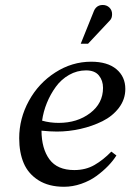

<svg xmlns="http://www.w3.org/2000/svg" viewBox="-20 -734 535 757"><path d="M418.9 -136.2 439 -121.1Q426.3 -100.6 406.2 -79.8Q386.2 -59.1 360.1 -40Q334 -21 300.3 -9.3Q266.6 2.4 232.4 2.4Q172.4 2.4 131.8 -23.2Q91.3 -48.8 73.5 -90.8Q55.7 -132.8 55.7 -189Q55.7 -266.6 93.8 -336.2Q131.8 -405.8 197.8 -448.2Q263.7 -490.7 339.4 -490.7Q403.8 -490.7 439 -461.2Q474.1 -431.6 474.1 -383.3Q474.1 -342.3 449 -309.1Q423.8 -275.9 383.8 -256.1Q343.8 -236.3 297.4 -225.8Q251 -215.3 204.6 -215.3Q177.7 -215.3 143.6 -218.8Q144 -147.9 175 -105.7Q206.1 -63.5 272.9 -63.5Q317.9 -63.5 352.5 -83.5Q387.2 -103.5 418.9 -136.2ZM319.3 -456.5Q283.7 -456.5 252.4 -438.7Q221.2 -420.9 200 -391.6Q178.7 -362.3 164.8 -328.1Q150.9 -293.9 146 -258.3Q176.8 -249.5 211.4 -249.5Q284.7 -249.5 335.4 -288.1Q386.2 -326.7 386.2 -387.7Q386.2 -416.5 369.9 -436.5Q353.5 -456.5 319.3 -456.5ZM327.1 -561.5H298.3L350.6 -691.4Q353.5 -698.7 358.9 -704.1Q369.1 -714.4 384.8 -714.4Q400.9 -714.4 411.4 -704.1Q421.9 -693.8 421.9 -678.2Q421.9 -662.1 413.6 -653.8Z"/></svg>

Font: Flanker
Style: Italic
Weight: 400
Italic angle: -12°
Designer: Flanker
Version: Version 2.027